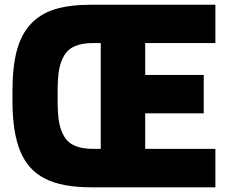

<svg xmlns="http://www.w3.org/2000/svg" viewBox="-20 -800 980 820"><path d="M33.2 -410.2Q33.2 -512.7 51.3 -582Q69.3 -651.4 110.1 -696Q150.9 -740.7 213.9 -760.3Q276.9 -779.8 370.1 -779.8H899.9V-616.2H600.1V-480H850.1V-315.9H600.1V-164.1H899.9V0H370.1Q246.1 0 173.1 -36.6Q100.1 -73.2 66.7 -153.6Q33.2 -233.9 33.2 -370.1ZM410.2 -164.1V-616.2H379.9Q332 -616.2 301.3 -603.5Q270.5 -590.8 254.2 -563Q237.8 -535.2 231.9 -499.8Q226.1 -464.4 226.1 -410.2V-370.1Q226.1 -315.4 231.9 -280.3Q237.8 -245.1 254.2 -217.3Q270.5 -189.5 301.3 -176.8Q332 -164.1 379.9 -164.1Z"/></svg>

Font: Cooper Hewitt
Style: Heavy
Weight: 713
Designer: Village Type and Design LLC
Foundry: Cooper Hewitt Smithsonian Design Museum
Version: 1.000